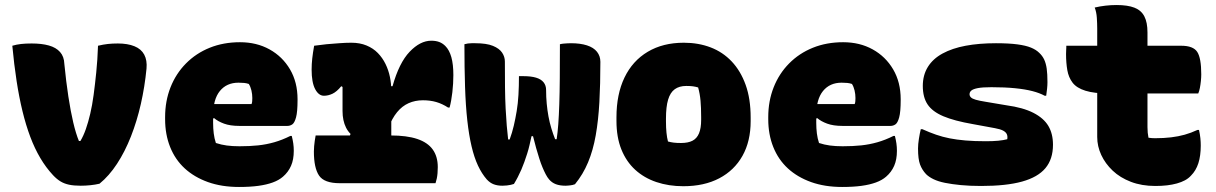

<svg xmlns="http://www.w3.org/2000/svg" viewBox="-20 -729 4840 764"><path d="M106 -556Q146 -556 174.5 -548Q203 -540 219 -522Q235 -504 236 -475Q243 -404 252 -345Q261 -286 271.5 -241.5Q282 -197 294 -168H300Q312 -188 321.5 -215Q331 -242 339 -276Q347 -310 352.5 -351Q358 -392 363 -441Q368 -490 370 -547Q391 -552 409 -554Q427 -556 449 -556Q488 -556 515 -545Q542 -534 554 -511.5Q566 -489 563 -456Q556 -384 540.5 -315.5Q525 -247 501 -186Q477 -125 445.5 -77Q414 -29 376 2Q359 6 339.5 8Q320 10 301 10Q274 10 255 6Q236 2 221 -7Q206 -16 191 -32Q163 -62 140.5 -100Q118 -138 100.5 -184.5Q83 -231 69.5 -286.5Q56 -342 46 -407Q36 -472 29 -547Q46 -552 64 -554Q82 -556 106 -556Z M935 -561Q1001 -561 1052.5 -532.5Q1104 -504 1134 -453Q1164 -402 1164 -334V-331Q1164 -284 1158 -262Q1152 -240 1143 -234Q1134 -228 1124 -228H932Q896 -228 871.5 -237Q847 -246 832 -259L812 -251L814 -315H981Q983 -320 983.5 -326Q984 -332 984 -339Q984 -354 980.5 -369Q977 -384 970 -395Q961 -398 951.5 -399Q942 -400 929 -400Q882 -400 855 -367Q828 -334 828 -269V-240Q828 -218 830.5 -198Q833 -178 839 -160Q860 -153 882.5 -150Q905 -147 933 -147Q974 -147 1007 -150.5Q1040 -154 1071.5 -163Q1103 -172 1135 -188H1141Q1145 -172 1147 -158Q1149 -144 1149 -129Q1149 -94 1138 -69Q1127 -44 1106 -26Q1090 -12 1065.5 -3Q1041 6 1008 10.5Q975 15 931 15Q862 15 807.5 -4.5Q753 -24 715 -59Q677 -94 657 -144Q637 -194 637 -255V-263Q637 -327 658.5 -381.5Q680 -436 720 -476.5Q760 -517 814.5 -539Q869 -561 935 -561Z M1368 -180 1375 -196Q1364 -207 1357 -221Q1350 -235 1346.5 -251.5Q1343 -268 1343 -287Q1343 -303 1343 -319.5Q1343 -336 1343 -352Q1343 -368 1343 -383L1338 -386Q1320 -364 1303 -356Q1286 -348 1269 -348Q1248 -348 1234 -374.5Q1220 -401 1220 -452Q1220 -474 1222.5 -496.5Q1225 -519 1230 -547Q1242 -548 1254.5 -550Q1267 -552 1279 -553Q1291 -554 1304 -555Q1317 -556 1329.5 -557Q1342 -558 1354.5 -558.5Q1367 -559 1378 -559Q1412 -559 1438.5 -548Q1465 -537 1483.5 -518Q1502 -499 1514 -474.5Q1526 -450 1531.5 -423Q1537 -396 1537 -369Q1537 -343 1537 -317.5Q1537 -292 1537 -266.5Q1537 -241 1537 -215Q1537 -189 1537 -163ZM1526 -386H1542Q1568 -479 1610 -523Q1652 -567 1696 -567Q1714 -567 1727.5 -562Q1741 -557 1752 -546Q1768 -530 1776 -501.5Q1784 -473 1784 -430Q1784 -397 1780 -362Q1776 -327 1769 -301H1763Q1740 -316 1716 -323Q1692 -330 1663 -330Q1632 -330 1606 -318.5Q1580 -307 1560 -282.5Q1540 -258 1526 -221ZM1236 -190H1534Q1599 -190 1640.5 -176Q1682 -162 1702 -134Q1722 -106 1722 -64Q1722 -51 1721 -39.5Q1720 -28 1718 -18.5Q1716 -9 1713 0H1332Q1270 0 1249.5 -30.5Q1229 -61 1229 -126Q1229 -137 1230 -147.5Q1231 -158 1232.5 -169Q1234 -180 1236 -190Z M2045 -426H2062Q2093 -426 2113 -420Q2133 -414 2143 -401.5Q2153 -389 2153 -371Q2153 -343 2155.5 -316.5Q2158 -290 2162.5 -265.5Q2167 -241 2174 -218Q2181 -195 2189 -175H2195Q2199 -201 2201.5 -235Q2204 -269 2205.5 -314Q2207 -359 2207.5 -418Q2208 -477 2208 -553Q2216 -555 2223 -555.5Q2230 -556 2237 -556.5Q2244 -557 2252 -557Q2289 -557 2315.5 -548.5Q2342 -540 2355.5 -523Q2369 -506 2369 -483Q2369 -394 2365 -322Q2361 -250 2350.5 -190.5Q2340 -131 2320 -83Q2300 -35 2268 4Q2263 6 2258.5 7Q2254 8 2249.5 8.5Q2245 9 2240 9.5Q2235 10 2230 10Q2208 10 2192 4Q2176 -2 2165 -15Q2158 -23 2151.5 -35.5Q2145 -48 2138.5 -63.5Q2132 -79 2126 -98Q2120 -117 2113.5 -139.5Q2107 -162 2101 -187H2095Q2091 -169 2087 -151.5Q2083 -134 2077.5 -117Q2072 -100 2066.5 -84.5Q2061 -69 2054.5 -54Q2048 -39 2040.5 -24.5Q2033 -10 2025 3Q2020 5 2012.5 6.5Q2005 8 1997 9Q1989 10 1979 10Q1960 10 1945 4.5Q1930 -1 1917 -15Q1897 -38 1882 -70Q1867 -102 1856.5 -146.5Q1846 -191 1839.5 -249.5Q1833 -308 1830.5 -383.5Q1828 -459 1828 -553Q1835 -555 1842 -556Q1849 -557 1856.5 -557Q1864 -557 1871 -557Q1916 -557 1941.5 -546.5Q1967 -536 1978 -519.5Q1989 -503 1989 -484Q1989 -429 1989.5 -382Q1990 -335 1992 -297Q1994 -259 1996.5 -228.5Q1999 -198 2002 -174H2008Q2018 -201 2024.5 -229Q2031 -257 2036 -287Q2041 -317 2043 -351.5Q2045 -386 2045 -426Z M2701 -559Q2759 -559 2807.5 -540.5Q2856 -522 2891.5 -484.5Q2927 -447 2947 -391.5Q2967 -336 2967 -261V-247Q2967 -167 2934.5 -109Q2902 -51 2842 -19.5Q2782 12 2699 12Q2641 12 2592 -4.5Q2543 -21 2507.5 -53.5Q2472 -86 2452.5 -134.5Q2433 -183 2433 -248V-262Q2433 -354 2465 -420.5Q2497 -487 2557.5 -523Q2618 -559 2701 -559ZM2711 -387Q2683 -387 2665 -374Q2647 -361 2638.5 -332.5Q2630 -304 2630 -257V-246Q2630 -221 2632 -201Q2634 -181 2638 -166Q2649 -163 2660.5 -161.5Q2672 -160 2690 -160Q2718 -160 2735.5 -169Q2753 -178 2761.5 -198.5Q2770 -219 2770 -252V-263Q2770 -301 2767.5 -328.5Q2765 -356 2758 -381Q2748 -384 2737.5 -385.5Q2727 -387 2711 -387Z M3335 -561Q3401 -561 3452.5 -532.5Q3504 -504 3534 -453Q3564 -402 3564 -334V-331Q3564 -284 3558 -262Q3552 -240 3543 -234Q3534 -228 3524 -228H3332Q3296 -228 3271.5 -237Q3247 -246 3232 -259L3212 -251L3214 -315H3381Q3383 -320 3383.5 -326Q3384 -332 3384 -339Q3384 -354 3380.5 -369Q3377 -384 3370 -395Q3361 -398 3351.5 -399Q3342 -400 3329 -400Q3282 -400 3255 -367Q3228 -334 3228 -269V-240Q3228 -218 3230.5 -198Q3233 -178 3239 -160Q3260 -153 3282.5 -150Q3305 -147 3333 -147Q3374 -147 3407 -150.5Q3440 -154 3471.5 -163Q3503 -172 3535 -188H3541Q3545 -172 3547 -158Q3549 -144 3549 -129Q3549 -94 3538 -69Q3527 -44 3506 -26Q3490 -12 3465.5 -3Q3441 6 3408 10.5Q3375 15 3331 15Q3262 15 3207.5 -4.5Q3153 -24 3115 -59Q3077 -94 3057 -144Q3037 -194 3037 -255V-263Q3037 -327 3058.5 -381.5Q3080 -436 3120 -476.5Q3160 -517 3214.5 -539Q3269 -561 3335 -561Z M3903 -167Q3931 -167 3952 -169Q3973 -171 3988 -175Q3990 -186 3986.5 -194.5Q3983 -203 3972 -209Q3961 -215 3939 -219L3852 -235Q3777 -248 3733.5 -266.5Q3690 -285 3671 -313.5Q3652 -342 3652 -387Q3652 -430 3672 -462.5Q3692 -495 3730.5 -516Q3769 -537 3822.5 -547Q3876 -557 3943 -557Q3994 -557 4028 -552.5Q4062 -548 4082.5 -539.5Q4103 -531 4115 -519Q4128 -507 4135 -492Q4142 -477 4145 -456Q4148 -435 4148 -402Q4148 -390 4146.5 -376Q4145 -362 4143 -348H4137Q4117 -359 4088 -366.5Q4059 -374 4018.5 -378Q3978 -382 3925 -382Q3890 -382 3871.5 -378.5Q3853 -375 3845.5 -369Q3838 -363 3838 -354Q3838 -347 3843.5 -341.5Q3849 -336 3863 -332Q3877 -328 3902 -324L3985 -310Q4051 -301 4092 -280Q4133 -259 4151.5 -228Q4170 -197 4170 -153Q4170 -96 4140 -60Q4110 -24 4047 -6.5Q3984 11 3884 11Q3839 11 3803 7.5Q3767 4 3740 -1.5Q3713 -7 3694.5 -16Q3676 -25 3665 -36Q3649 -53 3641 -74.5Q3633 -96 3633 -138Q3633 -155 3636.5 -177Q3640 -199 3644 -215H3650Q3679 -202 3705 -193Q3731 -184 3759 -178.5Q3787 -173 3822 -170Q3857 -167 3903 -167Z M4223 -547H4680Q4728 -547 4744 -522.5Q4760 -498 4760 -433Q4760 -421 4758.5 -406.5Q4757 -392 4754.5 -379Q4752 -366 4748 -357H4393Q4334 -357 4299 -368Q4264 -379 4248 -400Q4232 -421 4227 -450Q4222 -479 4222 -514Q4222 -524 4222.5 -530Q4223 -536 4223 -540Q4223 -544 4223 -547ZM4751 -212Q4755 -194 4756.5 -179Q4758 -164 4758 -150Q4758 -109 4748.5 -79.5Q4739 -50 4719 -30Q4709 -19 4695 -11.5Q4681 -4 4663 1Q4645 6 4624 8.5Q4603 11 4577 11Q4523 11 4480 -5.5Q4437 -22 4407.5 -50Q4378 -78 4362 -112.5Q4346 -147 4346 -184Q4346 -238 4346 -292Q4346 -346 4346 -399.5Q4346 -453 4346 -507Q4346 -561 4346 -615Q4346 -635 4344.5 -658Q4343 -681 4336 -699Q4357 -704 4379 -706.5Q4401 -709 4423 -709Q4467 -709 4494 -698.5Q4521 -688 4533.5 -664Q4546 -640 4546 -600Q4546 -558 4546 -512.5Q4546 -467 4546 -418.5Q4546 -370 4546 -321.5Q4546 -273 4546 -223Q4546 -211 4547 -201Q4548 -191 4550 -181Q4557 -180 4563 -179.5Q4569 -179 4576 -179Q4611 -179 4640 -182.5Q4669 -186 4694 -193Q4719 -200 4745 -212Z"/></svg>

Font: Recursive Monospace Casual Black
Style: Regular
Weight: 900
Version: Version 1.047